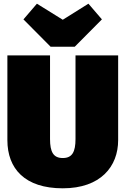

<svg xmlns="http://www.w3.org/2000/svg" viewBox="-20 -998 680 1040"><path d="M459 -978 320 -891 180 -978 107 -893 254 -745H385L532 -893ZM620 -698H389V-245C389 -175 371 -142 320 -142C269 -142 251 -175 251 -245V-698H20V-239C20 -84 115 22 320 22C525 22 620 -96 620 -239Z"/></svg>

Font: Fira Sans Ultra
Style: Regular
Weight: 950
Designer: Carrois Corporate & Edenspiekermann AG
Foundry: Carrois Corporate GbR & Edenspiekermann AG
Version: Version 4.203;PS 004.203;hotconv 1.0.88;makeotf.lib2.5.64775